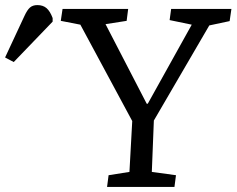

<svg xmlns="http://www.w3.org/2000/svg" viewBox="-218 -735 930 755"><path d="M359 -327H363L536 -638L449 -656L455 -700H692L685 -652L605 -635L387 -261L379 -59L474 -46L468 0H203L209 -46L291 -59L302 -259L98 -638L21 -653L28 -700H286L280 -653L197 -640ZM-164 -491 -198 -509 -122 -672Q-111 -696 -100 -705.5Q-89 -715 -71 -715Q-49 -715 -35 -703Q-21 -691 -11 -664V-650Z"/></svg>

Font: Literata
Style: Italic
Weight: 400
Italic angle: -2°
Designer: Latin by Veronika Burian and Jose Scaglione. Greek by Irene Vlachou. Cyrillic by Vera Evstafieva
Foundry: TypeTogether
Version: Version 3.103;gftools[0.9.29]